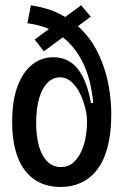

<svg xmlns="http://www.w3.org/2000/svg" viewBox="-20 -707 474 738"><path d="M213 11.7Q168.3 11.7 134 -4.5Q99.7 -20.7 75.7 -52Q51.7 -83.3 39.2 -130.3Q26.7 -177.3 26.7 -237Q26.7 -320.3 47.3 -375.3Q68 -430.3 103.8 -458.7Q139.7 -487 185.3 -487Q220.3 -487 248.5 -469.7Q276.7 -452.3 297.3 -413.7Q318 -375 329.7 -311H338.3Q335.7 -343.7 327.5 -382Q319.3 -420.3 302 -458.8Q284.7 -497.3 256.2 -530.7Q227.7 -564 186 -586.8Q144.3 -609.7 85.3 -617.7L98.7 -686.7Q162 -677.3 209.7 -653.3Q257.3 -629.3 291.8 -595Q326.3 -560.7 348.5 -519.3Q370.7 -478 383.8 -434.3Q397 -390.7 402.3 -348.3Q407.7 -306 407.7 -268.3Q407.7 -195.7 393.8 -142.7Q380 -89.7 353.8 -55.5Q327.7 -21.3 291.8 -4.8Q256 11.7 213 11.7ZM213.3 -65Q242.7 -65 262 -82.3Q281.3 -99.7 292.8 -125.7Q304.3 -151.7 309.3 -180Q314.3 -208.3 314.3 -231.7V-245.3Q314.3 -263.7 307.8 -291Q301.3 -318.3 288.5 -345.5Q275.7 -372.7 255.8 -391.2Q236 -409.7 209.7 -409.7Q183.7 -409.7 163.2 -389.5Q142.7 -369.3 130.8 -330.3Q119 -291.3 119 -233Q119 -184.7 129.3 -146.8Q139.7 -109 161.2 -87Q182.7 -65 213.3 -65ZM113.3 -555 291.7 -686.7 329 -643 148.7 -509.7Z"/></svg>

Font: Bricolage Grotesque 96pt ExtraBold SemiCondensed
Style: Regular
Weight: 800
Width: 4
Version: Version 1.001;gftools[0.9.33.dev8+g029e19f]